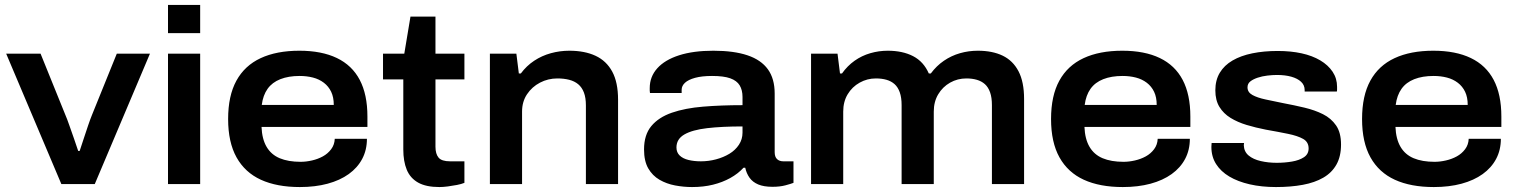

<svg xmlns="http://www.w3.org/2000/svg" viewBox="-20 -744 6133 776"><path d="M228 0 5 -527H144L244 -280Q251 -264 260 -238Q269 -212 279 -184Q289 -156 296 -134H302Q309 -155 318 -182.5Q327 -210 336 -236.5Q345 -263 352 -280L452 -527H586L363 0Z M659 -610V-724H789V-610ZM659 0V-527H789V0Z M1192 12Q1099 12 1034.5 -17.5Q970 -47 936 -108Q902 -169 902 -263Q902 -357 935.5 -418Q969 -479 1033.5 -509Q1098 -539 1190 -539Q1280 -539 1341.5 -509.5Q1403 -480 1434 -421Q1465 -362 1465 -273V-231H1037Q1039 -182 1057.5 -150.5Q1076 -119 1110.5 -104.5Q1145 -90 1195 -90Q1217 -90 1241 -95.5Q1265 -101 1285 -112Q1305 -123 1318.5 -141Q1332 -159 1333 -183H1463Q1463 -138 1444 -102Q1425 -66 1389.5 -40.5Q1354 -15 1304 -1.5Q1254 12 1192 12ZM1038 -320H1329Q1329 -351 1318.5 -373Q1308 -395 1289 -409.5Q1270 -424 1245 -430.5Q1220 -437 1191 -437Q1146 -437 1113 -424Q1080 -411 1061.5 -385Q1043 -359 1038 -320Z M1756 12Q1702 12 1670 -6Q1638 -24 1624 -58Q1610 -92 1610 -140V-423H1528V-527H1614L1639 -677H1740V-527H1857V-423H1740V-151Q1740 -122 1752.5 -107Q1765 -92 1799 -92H1857V-5Q1845 0 1827 3.5Q1809 7 1790 9.5Q1771 12 1756 12Z M1960 0V-527H2067L2077 -447H2085Q2108 -478 2139 -498.5Q2170 -519 2206.5 -529Q2243 -539 2281 -539Q2343 -539 2387 -518.5Q2431 -498 2454.5 -454.5Q2478 -411 2478 -341V0H2348V-318Q2348 -349 2340 -370Q2332 -391 2317 -403.5Q2302 -416 2280.5 -421.5Q2259 -427 2233 -427Q2195 -427 2162.5 -410Q2130 -393 2110 -363Q2090 -333 2090 -293V0Z M2777 12Q2743 12 2708.5 5.5Q2674 -1 2645.5 -17.5Q2617 -34 2600 -63.5Q2583 -93 2583 -140Q2583 -199 2612.5 -234.5Q2642 -270 2695.5 -288.5Q2749 -307 2822 -313Q2895 -319 2981 -319V-352Q2981 -380 2969.5 -399Q2958 -418 2931.5 -427.5Q2905 -437 2858 -437Q2817 -437 2789.5 -429.5Q2762 -422 2748.5 -409.5Q2735 -397 2735 -381V-368H2607Q2606 -373 2606 -377.5Q2606 -382 2606 -388Q2606 -434 2636.5 -468Q2667 -502 2724.5 -520.5Q2782 -539 2863 -539Q2946 -539 3001 -520.5Q3056 -502 3083.5 -464Q3111 -426 3111 -366V-129Q3111 -110 3120.5 -101Q3130 -92 3146 -92H3187V-5Q3177 -1 3154.5 5Q3132 11 3102 11Q3067 11 3044.5 1.5Q3022 -8 3009.5 -25.5Q2997 -43 2992 -66H2985Q2963 -42 2931.5 -24.5Q2900 -7 2861.5 2.5Q2823 12 2777 12ZM2813 -92Q2844 -92 2874 -100Q2904 -108 2928 -122.5Q2952 -137 2966.5 -159Q2981 -181 2981 -208V-233Q2898 -233 2838 -226Q2778 -219 2746 -200.5Q2714 -182 2714 -148Q2714 -128 2727 -115.5Q2740 -103 2762.5 -97.5Q2785 -92 2813 -92Z M3258 0V-527H3365L3375 -447H3383Q3405 -478 3434 -498.5Q3463 -519 3497.5 -529Q3532 -539 3568 -539Q3628 -539 3670.5 -517Q3713 -495 3734 -447H3742Q3765 -478 3795 -498.5Q3825 -519 3860 -529Q3895 -539 3932 -539Q3991 -539 4032.5 -519Q4074 -499 4096.5 -456Q4119 -413 4119 -344V0H3989V-319Q3989 -350 3981.5 -371Q3974 -392 3960.5 -404Q3947 -416 3928 -421.5Q3909 -427 3886 -427Q3850 -427 3820 -410Q3790 -393 3772 -363Q3754 -333 3754 -293V0H3624V-319Q3624 -350 3616.5 -371Q3609 -392 3595.5 -404Q3582 -416 3563 -421.5Q3544 -427 3520 -427Q3485 -427 3454.5 -410Q3424 -393 3406 -363Q3388 -333 3388 -293V0Z M4518 12Q4425 12 4360.5 -17.5Q4296 -47 4262 -108Q4228 -169 4228 -263Q4228 -357 4261.5 -418Q4295 -479 4359.5 -509Q4424 -539 4516 -539Q4606 -539 4667.5 -509.5Q4729 -480 4760 -421Q4791 -362 4791 -273V-231H4363Q4365 -182 4383.5 -150.5Q4402 -119 4436.5 -104.5Q4471 -90 4521 -90Q4543 -90 4567 -95.5Q4591 -101 4611 -112Q4631 -123 4644.5 -141Q4658 -159 4659 -183H4789Q4789 -138 4770 -102Q4751 -66 4715.5 -40.5Q4680 -15 4630 -1.5Q4580 12 4518 12ZM4364 -320H4655Q4655 -351 4644.5 -373Q4634 -395 4615 -409.5Q4596 -424 4571 -430.5Q4546 -437 4517 -437Q4472 -437 4439 -424Q4406 -411 4387.5 -385Q4369 -359 4364 -320Z M5137 12Q5079 12 5031 1Q4983 -10 4948.5 -30.5Q4914 -51 4895 -81Q4876 -111 4876 -150Q4876 -155 4876.5 -159Q4877 -163 4877 -166H5008Q5008 -164 5007.5 -161.5Q5007 -159 5007 -157Q5008 -131 5026.5 -115.5Q5045 -100 5075.5 -93Q5106 -86 5140 -86Q5172 -86 5201.5 -91Q5231 -96 5250 -108.5Q5269 -121 5269 -144Q5269 -170 5247 -182.5Q5225 -195 5186 -203Q5147 -211 5096 -220Q5055 -228 5018.5 -239Q4982 -250 4953.5 -267.5Q4925 -285 4908.5 -312Q4892 -339 4892 -379Q4892 -420 4910 -450Q4928 -480 4961.5 -499.5Q4995 -519 5041.5 -528.5Q5088 -538 5144 -538Q5197 -538 5240.5 -528.5Q5284 -519 5316 -500Q5348 -481 5366 -454Q5384 -427 5384 -393Q5384 -387 5384 -382Q5384 -377 5383 -374H5253V-380Q5253 -400 5238.5 -413.5Q5224 -427 5199 -434Q5174 -441 5141 -441Q5123 -441 5102 -438.5Q5081 -436 5063 -430Q5045 -424 5033.5 -415Q5022 -406 5022 -391Q5022 -371 5042 -360Q5062 -349 5095 -342Q5128 -335 5167 -327Q5210 -319 5252 -309Q5294 -299 5327 -282.5Q5360 -266 5380 -237Q5400 -208 5400 -160Q5400 -112 5381.5 -79Q5363 -46 5328.5 -26Q5294 -6 5245.5 3Q5197 12 5137 12Z M5775 12Q5682 12 5617.5 -17.5Q5553 -47 5519 -108Q5485 -169 5485 -263Q5485 -357 5518.5 -418Q5552 -479 5616.5 -509Q5681 -539 5773 -539Q5863 -539 5924.5 -509.5Q5986 -480 6017 -421Q6048 -362 6048 -273V-231H5620Q5622 -182 5640.5 -150.5Q5659 -119 5693.5 -104.5Q5728 -90 5778 -90Q5800 -90 5824 -95.5Q5848 -101 5868 -112Q5888 -123 5901.5 -141Q5915 -159 5916 -183H6046Q6046 -138 6027 -102Q6008 -66 5972.5 -40.5Q5937 -15 5887 -1.5Q5837 12 5775 12ZM5621 -320H5912Q5912 -351 5901.5 -373Q5891 -395 5872 -409.5Q5853 -424 5828 -430.5Q5803 -437 5774 -437Q5729 -437 5696 -424Q5663 -411 5644.5 -385Q5626 -359 5621 -320Z"/></svg>

Font: Archivo SemiExpanded SemiBold
Style: Regular
Weight: 600
Width: 6
Designer: Hector Gatti
Foundry: Omnibus-Type
Version: Version 2.001